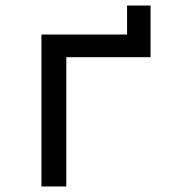

<svg xmlns="http://www.w3.org/2000/svg" viewBox="-20 -675 640 695"><path d="M130 0V-550H440V-655H525V-468H220V0Z"/></svg>

Font: JetBrainsMono NFM
Style: Regular
Weight: 400
Monospace: yes
Designer: Philipp Nurullin, Konstantin Bulenkov
Foundry: JetBrains
Version: Version 2.304; ttfautohint (v1.8.4.7-5d5b);Nerd Fonts 3.3.0